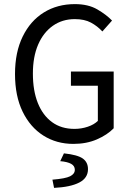

<svg xmlns="http://www.w3.org/2000/svg" viewBox="-20 -688 640 934"><path d="M337 12Q255 12 191 -28.5Q127 -69 90 -145Q53 -221 53 -328Q53 -434 90.5 -510.5Q128 -587 193.5 -627.5Q259 -668 344 -668Q409 -668 453 -642.5Q497 -617 525 -588L478 -535Q454 -561 422.5 -578Q391 -595 344 -595Q283 -595 237 -562.5Q191 -530 165.5 -471Q140 -412 140 -330Q140 -247 164 -187Q188 -127 233 -94Q278 -61 342 -61Q376 -61 407 -71.5Q438 -82 456 -100V-271H325V-340H533V-64Q502 -32 451.5 -10Q401 12 337 12ZM243 226 235 186Q298 181 321 169.5Q344 158 344 138Q344 119 326 109Q308 99 273 96L291 58Q357 65 382.5 83Q408 101 408 135Q408 178 365.5 200Q323 222 243 226Z"/></svg>

Font: Source Code Pro
Style: Regular
Weight: 400
Monospace: yes
Designer: Paul D. Hunt, Teo Tuominen
Foundry: Adobe Systems Incorporated
Version: Version 1.018;hotconv 1.0.116;makeotfexe 2.5.65601